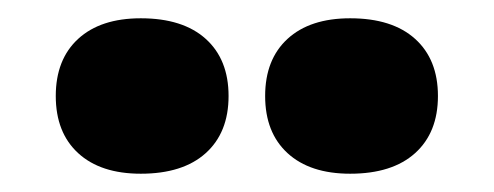

<svg xmlns="http://www.w3.org/2000/svg" viewBox="-20 -736 540 210"><path d="M134 -716Q180 -716 205 -693.5Q230 -671 230 -631Q230 -591 205 -568.5Q180 -546 134 -546Q90 -546 65.5 -568.5Q41 -591 41 -631Q41 -671 65.5 -693.5Q90 -716 134 -716ZM363 -716Q409 -716 434 -693.5Q459 -671 459 -631Q459 -591 434 -568.5Q409 -546 363 -546Q319 -546 294.5 -568.5Q270 -591 270 -631Q270 -671 294.5 -693.5Q319 -716 363 -716Z"/></svg>

Font: Work Sans ExtraBold
Style: Regular
Weight: 800
Designer: Wei Huang
Foundry: Wei Huang
Version: Version 2.012; ttfautohint (v1.8.3)